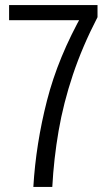

<svg xmlns="http://www.w3.org/2000/svg" viewBox="-20 -740 422 760"><path d="M112 0Q122 -170 166 -342Q210 -514 309 -689L330 -660H16V-720H366V-672Q306 -556 268.5 -444Q231 -332 212 -222Q193 -112 187 0Z"/></svg>

Font: Instrument Sans Condensed
Style: Regular
Weight: 400
Width: 3
Designer: Rodrigo Fuenzalida
Foundry: fragTYPE
Version: Version 1.000;gftools[0.9.28]